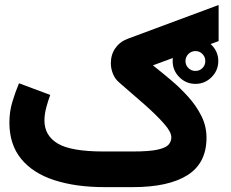

<svg xmlns="http://www.w3.org/2000/svg" viewBox="-20 -769 951 789"><path d="M689.5 -518.1Q689.5 -556.6 717 -584.2Q744.6 -611.8 783.2 -611.8Q821.8 -611.8 849.4 -584.2Q877 -556.6 877 -518.1Q877 -479.5 849.4 -451.9Q821.8 -424.3 783.2 -424.3Q744.6 -424.3 717 -451.9Q689.5 -479.5 689.5 -518.1ZM742.2 -518.1Q742.2 -501 754.2 -489.3Q766.1 -477.5 783.2 -477.5Q800.3 -477.5 812 -489.3Q823.7 -501 823.7 -518.1Q823.7 -535.2 812 -547.1Q800.3 -559.1 783.2 -559.1Q766.1 -559.1 754.2 -547.1Q742.2 -535.2 742.2 -518.1ZM524.9 -146.5Q593.8 -146.5 627.7 -154.1Q661.6 -161.6 672.9 -174.8Q684.1 -188 684.1 -204.6Q684.1 -227.1 653.3 -261.7Q622.6 -296.4 574 -339.4Q525.4 -382.3 470.7 -429.2Q452.6 -444.3 444.1 -465.8Q435.5 -487.3 435.5 -509.3Q435.5 -544.9 454.1 -571.3Q472.7 -597.7 505.4 -609.9L878.4 -748.5V-600.1L608.4 -500.5Q643.6 -472.7 681.9 -440.4Q720.2 -408.2 753.4 -371.3Q786.6 -334.5 807.6 -292.5Q828.6 -250.5 828.6 -203.1Q828.6 -98.6 750.5 -49.3Q672.4 0 525.4 0H410.2Q291.5 0 203.4 -28.6Q115.2 -57.1 66.9 -116.2Q18.6 -175.3 18.6 -265.6Q18.6 -310.1 30.8 -350.6Q43 -391.1 58.1 -426.8L186.5 -378.9Q178.2 -356.9 170.4 -328.4Q162.6 -299.8 162.6 -272.9Q163.1 -211.4 217.5 -179Q272 -146.5 405.3 -146.5Z"/></svg>

Font: Vazir Black FD-WOL-UI
Style: Black-FD-WOL-UI
Weight: 900
Designer: Saber Rastikerdar
Foundry: Saber Rastikerdar
Version: Version 30.0.0